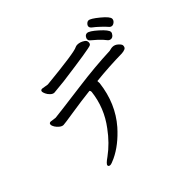

<svg xmlns="http://www.w3.org/2000/svg" viewBox="-175 -1037 1349 1349"><g transform="rotate(-45 500.0 -362.0)"><path d="M229 51.8Q211.9 51.8 211.9 38.8Q211.9 25.9 254.9 -3.9Q333 -61 395 -146Q482.9 -262.2 499 -404.8Q499 -415 493.2 -420.9Q398.9 -410.2 303 -395Q207 -379.9 194.8 -379.9Q181.2 -379.9 166 -391.8Q150.9 -403.8 141.4 -418.9Q131.8 -434.1 131.8 -445.8Q131.8 -460.9 147.9 -460.9L190.9 -455.1Q215.8 -457 469.2 -490.2Q642.1 -513.2 792 -519Q798.8 -520 806.9 -522.5Q814.9 -524.9 826.2 -524.9Q848.1 -524.9 867.2 -507.6Q886.2 -490.2 886.2 -479Q886.2 -459 872.1 -452.9Q857.9 -446.8 839.8 -445.8Q712.9 -443.8 581.1 -430.2Q582 -429.2 582 -407.2Q560.1 -227.1 451.2 -102.1Q367.2 -7.8 275.9 35.2Q240.2 51.8 229 51.8ZM310.1 -585.9Q295.9 -585.9 281.5 -599.4Q267.1 -612.8 260 -628.9Q252.9 -645 252.9 -651.9Q252.9 -667 269 -667L317.9 -659.2Q609.9 -688 641.1 -706.1Q646 -709 650.4 -709.5Q654.8 -710 661.1 -710.9Q689.9 -710.9 715.8 -692.9Q731 -683.1 731 -667Q731 -649.9 720.2 -645Q698.2 -633.8 413.1 -596.2Q318.8 -585.9 310.1 -585.9ZM858.9 -570.8Q845.2 -570.8 835 -582Q815.9 -607.9 785.9 -635Q755.9 -662.1 746.8 -668.9Q737.8 -675.8 737.8 -688Q737.8 -699.2 746.3 -709.7Q754.9 -720.2 768.1 -720.2Q789.1 -720.2 841.1 -673.6Q893.1 -627 893.1 -606Q893.1 -595.2 882.6 -583Q872.1 -570.8 858.9 -570.8ZM929.2 -630.9Q916 -630.9 905.5 -644Q895 -657.2 867.4 -683.1Q839.8 -709 823.5 -720.9Q807.1 -732.9 807.1 -745.1Q807.1 -755.9 817.1 -765.9Q827.1 -775.9 837.9 -775.9Q856.9 -775.9 910.9 -731.4Q964.8 -687 964.8 -666Q964.8 -651.9 952.9 -641.4Q940.9 -630.9 929.2 -630.9Z"/></g></svg>

Font: LXGW WenKai Screen
Style: Regular
Weight: 400
Designer: LXGW / Fontworks Inc.
Foundry: LXGW / Fontworks Inc.
Version: Version 1.510;January 18,2025